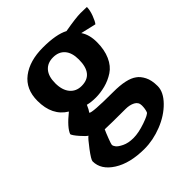

<svg xmlns="http://www.w3.org/2000/svg" viewBox="-210 -648 1019 1019"><g transform="rotate(-45 299.5 -139.0)"><path d="M232 -140Q221 -114 211 -101Q219 -89 379 -89Q479 -89 520 -58Q539 -45 553.5 -17Q568 11 568 55.5Q568 100 524 145Q480 190 414 216Q348 242 283 242Q175 242 108 199.5Q41 157 41 94Q41 82 76 35.5Q111 -11 122 -18Q112 -23 87 -51.5Q62 -80 59 -92Q72 -128 139 -182Q61 -229 61 -340Q61 -428 121.5 -474Q182 -520 281.5 -520Q381 -520 432 -493Q517 -508 552.5 -508Q588 -508 599 -507Q599 -483 587.5 -452.5Q576 -422 566 -410L480 -430Q505 -394 505 -337Q505 -280 486 -237.5Q467 -195 434 -173.5Q401 -152 364 -142.5Q327 -133 292.5 -133Q258 -133 232 -140ZM362 21Q245 21 207 19Q199 36 187 67.5Q175 99 175 105Q175 111 183 122.5Q191 134 217.5 147Q244 160 282.5 160Q321 160 373 142Q425 124 429 113Q436 94 436 69Q436 44 414 32.5Q392 21 362 21ZM283 -230Q372 -230 372 -340Q372 -391 348.5 -418Q325 -445 283 -445Q241 -445 217.5 -418Q194 -391 194 -339.5Q194 -288 218 -259Q242 -230 283 -230Z"/></g></svg>

Font: Inika
Style: Bold
Weight: 700
Version: Version 1.001